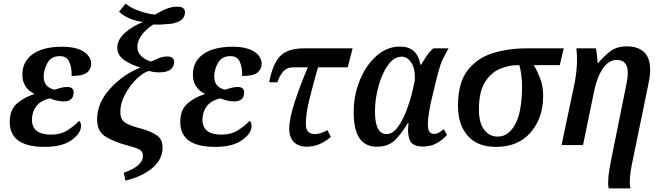

<svg xmlns="http://www.w3.org/2000/svg" viewBox="-20 -804 3670 1064"><path d="M227 10Q324 10 376.5 -27.5Q429 -65 429 -106Q429 -127 418 -134Q393 -107 354.5 -82.5Q316 -58 262 -58Q157 -58 157 -141Q157 -182 180 -214Q203 -246 256 -259Q269 -253 290.5 -247.5Q312 -242 333 -242Q388 -242 388 -293Q388 -322 351 -322Q334 -322 316 -317Q298 -312 282 -307Q256 -312 239 -330Q222 -348 222 -380Q222 -416 242.5 -454.5Q263 -493 312 -493Q350 -493 364 -461.5Q378 -430 377 -383Q439 -383 462 -402Q485 -421 485 -450Q485 -491 443.5 -518Q402 -545 324 -545Q220 -545 162 -504.5Q104 -464 104 -390Q104 -352 122 -325Q140 -298 169 -285L168 -282Q110 -263 72 -228.5Q34 -194 34 -128Q34 10 227 10Z M675 197Q770 174 825.5 126Q881 78 881 14Q881 -30 851.5 -52.5Q822 -75 760 -92Q704 -106 675.5 -123Q647 -140 647 -182Q647 -234 674 -283Q701 -332 737.5 -367Q774 -402 805 -411Q833 -403 862 -403Q906 -403 925.5 -419.5Q945 -436 945 -459Q945 -491 906 -491Q884 -491 861 -482Q838 -473 819 -463Q788 -470 764.5 -491.5Q741 -513 741 -544Q741 -578 766.5 -611.5Q792 -645 829 -668Q866 -666 900 -670Q946 -671 975.5 -687.5Q1005 -704 1005 -736Q1005 -767 963 -767Q928 -767 895.5 -752.5Q863 -738 839 -723Q794 -728 748.5 -744.5Q703 -761 676 -784L640 -739Q665 -715 701.5 -700.5Q738 -686 773 -682Q715 -660 672.5 -622Q630 -584 630 -540Q630 -497 670 -470Q710 -443 756 -431L755 -428Q664 -393 591 -313.5Q518 -234 518 -142Q518 -74 568 -45Q618 -16 679 0Q729 13 750.5 23.5Q772 34 772 60Q772 117 666 153Z M1172 10Q1269 10 1321.5 -27.5Q1374 -65 1374 -106Q1374 -127 1363 -134Q1338 -107 1299.5 -82.5Q1261 -58 1207 -58Q1102 -58 1102 -141Q1102 -182 1125 -214Q1148 -246 1201 -259Q1214 -253 1235.5 -247.5Q1257 -242 1278 -242Q1333 -242 1333 -293Q1333 -322 1296 -322Q1279 -322 1261 -317Q1243 -312 1227 -307Q1201 -312 1184 -330Q1167 -348 1167 -380Q1167 -416 1187.5 -454.5Q1208 -493 1257 -493Q1295 -493 1309 -461.5Q1323 -430 1322 -383Q1384 -383 1407 -402Q1430 -421 1430 -450Q1430 -491 1388.5 -518Q1347 -545 1269 -545Q1165 -545 1107 -504.5Q1049 -464 1049 -390Q1049 -352 1067 -325Q1085 -298 1114 -285L1113 -282Q1055 -263 1017 -228.5Q979 -194 979 -128Q979 10 1172 10Z M1679 9Q1751 9 1813 -45L1795 -83Q1756 -61 1725 -61Q1675 -61 1675 -115Q1674 -174 1696.5 -261.5Q1719 -349 1742 -431H1907L1934 -536H1665Q1573 -536 1531.5 -492Q1490 -448 1472 -348H1517Q1528 -382 1548.5 -406.5Q1569 -431 1608 -431H1686Q1649 -345 1616 -247.5Q1583 -150 1583 -90Q1583 -40 1610 -15.5Q1637 9 1679 9Z M2068 9Q2135 9 2173 -31.5Q2211 -72 2240 -122H2244Q2236 -66 2250 -29Q2264 8 2324 8Q2367 8 2400 -10.5Q2433 -29 2457 -56L2439 -88Q2425 -77 2412.5 -69.5Q2400 -62 2385 -62Q2371 -62 2361 -72.5Q2351 -83 2351 -116Q2351 -137 2355.5 -167.5Q2360 -198 2367 -233L2393 -342Q2407 -403 2420 -441.5Q2433 -480 2466 -536H2381Q2359 -516 2343.5 -493Q2328 -470 2313 -445H2310Q2292 -546 2197 -546Q2125 -546 2067 -495Q2009 -444 1974.5 -360.5Q1940 -277 1940 -181Q1940 9 2068 9ZM2122 -61Q2058 -61 2058 -187Q2058 -254 2077 -324.5Q2096 -395 2129.5 -442.5Q2163 -490 2207 -490Q2236 -490 2258.5 -458.5Q2281 -427 2279 -360L2265 -296Q2255 -252 2234.5 -196.5Q2214 -141 2185.5 -101Q2157 -61 2122 -61Z M2729 10Q2851 10 2920.5 -70Q2990 -150 2990 -272Q2990 -329 2972 -373.5Q2954 -418 2938 -443H3082L3104 -536H2897Q2796 -536 2709.5 -509Q2623 -482 2570.5 -413Q2518 -344 2518 -217Q2518 -113 2572 -51.5Q2626 10 2729 10ZM2738 -47Q2692 -47 2663 -85Q2634 -123 2634 -197Q2634 -294 2666.5 -347Q2699 -400 2748.5 -421.5Q2798 -443 2849 -443H2858Q2864 -423 2868.5 -391.5Q2873 -360 2873 -328Q2873 -185 2835.5 -116Q2798 -47 2738 -47Z M3354 240H3474Q3470 227 3470 203Q3470 177 3475.5 141.5Q3481 106 3491 62L3574 -342Q3580 -372 3581.5 -388Q3583 -404 3583 -416Q3583 -485 3548.5 -516Q3514 -547 3454 -547Q3392 -547 3353.5 -513.5Q3315 -480 3296 -456H3292Q3290 -477 3288 -498.5Q3286 -520 3282 -536H3174Q3180 -486 3176 -431.5Q3172 -377 3161 -328L3092 0H3211L3272 -297Q3288 -376 3320.5 -424Q3353 -472 3398 -472Q3459 -472 3459 -399Q3459 -375 3452 -341L3374 46Q3364 94 3357 135.5Q3350 177 3350 208Q3350 216 3350.5 224Q3351 232 3354 240Z"/></svg>

Font: Noto Serif SemiCondensed Semi
Style: Italic
Weight: 600
Width: 4
Italic angle: -12°
Designer: Monotype Design Team
Foundry: Monotype Imaging Inc.
Version: Version 1.901